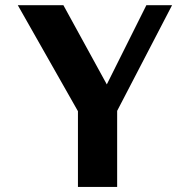

<svg xmlns="http://www.w3.org/2000/svg" viewBox="-20 -738 750 758"><path d="M287.7 0V-299L50.2 -717.6H230.2L427.9 -356.9L324.9 -251.1L557.9 -717.6H659.4L442.5 -300.3V0Z"/></svg>

Font: Russolo 10pt ExtraLight
Style: Regular
Weight: 200
Designer: Micah Stupak-Hahn
Version: Version 1.000